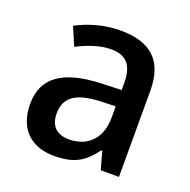

<svg xmlns="http://www.w3.org/2000/svg" viewBox="-105 -651 755 763"><g transform="rotate(20 272.5 -269.5)"><path d="M280 -549C209 -549 144 -528 95 -502L128 -425C172 -447 221 -466 271 -466C330 -466 364 -437 364 -358V-328L278 -325C118 -319 41 -263 41 -153C41 -41 109 10 200 10C285 10 326 -16 370 -75H374L395 0H472V-365C472 -491 407 -549 280 -549ZM364 -259V-212C364 -118 307 -72 234 -72C186 -72 153 -96 153 -152C153 -215 189 -252 299 -257Z"/></g></svg>

Font: Noto Sans Thai Medium
Style: Regular
Weight: 500
Designer: Monotype Design Team
Foundry: Monotype Imaging Inc.
Version: Version 1.901